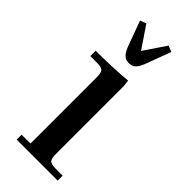

<svg xmlns="http://www.w3.org/2000/svg" viewBox="-214 -676 710 710"><g transform="rotate(45 140.5 -321.5)"><path d="M22 -411.1V-439Q115.2 -439 185.1 -445.8L188 -418V-65.9Q188 -41 195.1 -33.4Q202.1 -25.9 227.1 -25.9H262.2V0H47.9V-25.9H94.2V-371.1Q94.2 -396 87.2 -403.6Q80.1 -411.1 55.2 -411.1ZM59.1 -633.8 83 -643.1 141.1 -557.1 199.2 -643.1 223.1 -633.8 189 -542Q179.2 -514.6 168.7 -503.9Q158.2 -493.2 141.1 -493.2Q124 -493.2 113.3 -503.9Q102.5 -514.6 92.8 -542Z"/></g></svg>

Font: Dihjauti S
Style: Bold
Weight: 700
Designer: T. Christopher White
Version: Version 3.0.0